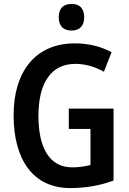

<svg xmlns="http://www.w3.org/2000/svg" viewBox="-20 -944 654 974"><path d="M343 -924C302 -924 278 -903 278 -856C278 -811 303 -789 343 -789C382 -789 407 -811 407 -856C407 -902 384 -924 343 -924ZM329 -393V-290H439V-107C413 -100 382 -95 347 -95C227 -95 175 -200 175 -356C175 -523 239 -620 362 -620C414 -620 463 -605 507 -580L546 -679C495 -707 431 -724 360 -724C158 -724 49 -579 49 -359C49 -134 148 10 336 10C416 10 488 -3 556 -28V-393Z"/></svg>

Font: Noto Sans Khmer Condensed SemiBold
Style: Regular
Weight: 600
Width: 3
Designer: Danh Hong and the Monotype Design Team
Foundry: Monotype Imaging Inc.
Version: Version 2.004